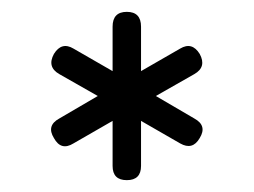

<svg xmlns="http://www.w3.org/2000/svg" viewBox="-20 -656 428 324"><path d="M170 -376V-452L104 -414Q83 -401 71 -423Q58 -444 80 -456L145 -494L80 -531Q59 -543 71 -565Q84 -586 104 -574L170 -536V-611Q170 -636 194 -636Q218 -636 218 -611V-536L284 -574Q304 -586 317 -565Q329 -543 308 -531L243 -494L308 -456Q330 -444 317 -423Q305 -402 284 -414L218 -452V-376Q218 -352 194 -352Q170 -352 170 -376Z"/></svg>

Font: Jura
Style: Regular
Weight: 400
Designer: Daniel Johnson, Alexei Vanyashin
Foundry: Daniel Johnson
Version: Version 5.103